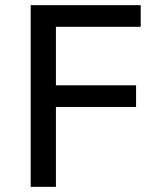

<svg xmlns="http://www.w3.org/2000/svg" viewBox="-20 -725 615 745"><path d="M99 0V-705H526V-621H197V-394H508V-310H197V0Z"/></svg>

Font: Nunito Sans 7pt SemiCondensed Medium
Style: Regular
Weight: 500
Width: 4
Designer: Vernon Adams
Foundry: Vernon Adams
Version: Version 3.101;gftools[0.9.27]